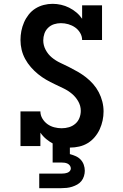

<svg xmlns="http://www.w3.org/2000/svg" viewBox="-20 -763 640 1003"><path d="M346 8Q324 8 301.5 3.5Q279 -1 259 -11.5Q239 -22 221.5 -36.5Q204 -51 191 -70V0H87V-181H191Q191 -161 201.5 -143.5Q212 -126 228 -114.5Q244 -103 263.5 -98Q283 -93 302 -93Q322 -93 340.5 -98.5Q359 -104 373.5 -116.5Q388 -129 395 -147Q402 -165 402 -184Q402 -210 389 -233Q376 -256 356.5 -272.5Q337 -289 313.5 -300.5Q290 -312 266.5 -323Q243 -334 220.5 -347Q198 -360 178 -376.5Q158 -393 141 -412.5Q124 -432 111.5 -455Q99 -478 93 -503Q87 -528 87 -554Q87 -578 91.5 -601Q96 -624 105.5 -646Q115 -668 130 -687Q145 -706 165 -718.5Q185 -731 208 -737Q231 -743 255 -743Q277 -743 299 -738Q321 -733 341 -723Q361 -713 378.5 -698.5Q396 -684 409 -665V-735H513V-554H409Q409 -574 398.5 -591.5Q388 -609 372 -620Q356 -631 337 -636.5Q318 -642 298 -642Q280 -642 262.5 -636.5Q245 -631 231.5 -618Q218 -605 212 -587.5Q206 -570 206 -552Q206 -526 218.5 -502.5Q231 -479 251 -462.5Q271 -446 294.5 -435Q318 -424 341 -412.5Q364 -401 386.5 -388Q409 -375 429.5 -359Q450 -343 467 -323.5Q484 -304 496 -281Q508 -258 514.5 -232.5Q521 -207 521 -181Q521 -157 516 -133.5Q511 -110 501 -88Q491 -66 475 -47Q459 -28 438.5 -15.5Q418 -3 394 2.5Q370 8 346 8ZM185 220V144H300Q308 144 316 143Q324 142 331.5 139.5Q339 137 344.5 131Q350 125 350 117Q350 109 345 102Q340 95 332.5 91.5Q325 88 316.5 87Q308 86 300 86H255V-93H345V42Q360 46 375 52.5Q390 59 401 70.5Q412 82 417.5 97.5Q423 113 423 129Q423 143 418.5 157.5Q414 172 405 183Q396 194 383.5 201Q371 208 357 212.5Q343 217 328.5 218.5Q314 220 300 220Z"/></svg>

Font: Iosevka Etoile
Style: Bold
Weight: 700
Designer: Belleve Invis
Foundry: Belleve Invis
Version: Version 28.1.0; ttfautohint (v1.8.4)